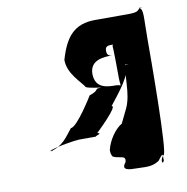

<svg xmlns="http://www.w3.org/2000/svg" viewBox="-81 -801 853 878"><g transform="rotate(-10 346.0 -362.0)"><path d="M635 -578C635 -681 643 -713 621 -723C621 -723 653 -721 623 -721C613 -711 614 -703 566 -703H415C317 -703 274 -651 244 -547C244 -482 304 -434 319 -408C334 -400 391 -394 373 -396C373 -396 403 -393 373 -393C361 -391 371 -381 330 -368C330 -368 249 -235 219 -235C190 -200 170 -161 108 -146C108 -146 137 -149 107 -149C139 -163 231 -177 246 -177H325C323 -181 361 -188 334 -192C334 -192 450 -302 420 -302C460 -354 529 -433 514 -479C514 -479 546 -477 516 -477C500 -431 514 -347 484 -281L452 -215C420 -197 387 -149 377 -105C377 -92 379 -82 385 -74C413 -59 449 -73 438 -38C409 -3 453 -2 478 -2C520 -2 552 6 588 -18C614 -52 612 -50 612 -16C603 8 595 -22 615 -40C634 -40 635 -493 635 -578ZM475 -422C475 -397 480 -388 475 -388C473 -390 464 -392 458 -392C413 -392 361 -395 359 -461C359 -526 421 -530 463 -530C452 -530 437 -534 439 -558C439 -580 460 -578 475 -578C473 -576 472 -572 472 -568C474 -568 475 -444 475 -422Z"/></g></svg>

Font: Hussar Przerywany
Style: Regular
Weight: 400
Foundry: Cannot Into Space Fonts
Version: Version 0.982